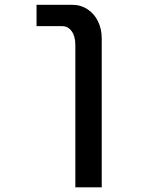

<svg xmlns="http://www.w3.org/2000/svg" viewBox="-20 -629 640 804"><path d="M239.5 -519.5H133V-609H280.5Q318 -609 346.5 -590.2Q375 -571.5 390.5 -539.5Q406 -507.5 406 -468.5V155.5H295.5V-440Q295.5 -477 280.2 -498.2Q265 -519.5 239.5 -519.5Z"/></svg>

Font: JuliaMono SemiBold
Style: Regular
Weight: 600
Monospace: yes
Designer: cormullion
Foundry: corm
Version: Version 0.055; ttfautohint (v1.8.4)